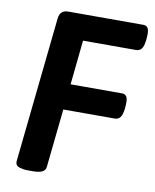

<svg xmlns="http://www.w3.org/2000/svg" viewBox="-80 -762 665 825"><g transform="rotate(10 252.0 -349.0)"><path d="M95 2Q79 2 61 -3.5Q43 -9 44 -28L111 -663Q115 -700 151 -700H479Q493 -700 499 -689Q505 -678 503 -651L502 -639Q499 -610 490 -599Q481 -588 467 -588H235L215 -394H440Q454 -394 460 -383Q466 -372 464 -345L463 -332Q460 -304 451 -293Q442 -282 428 -282H203L176 -27Q174 2 121 2Z"/></g></svg>

Font: Asap SemiBold
Style: Italic
Weight: 600
Italic angle: -6°
Designer: Pablo Cosgaya
Foundry: Omnibus-Type
Version: Version 3.001; ttfautohint (v1.8.3)